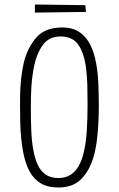

<svg xmlns="http://www.w3.org/2000/svg" viewBox="-20 -830 528 853"><path d="M239 3Q192 3 161 -15.5Q130 -34 111.5 -68.5Q93 -103 84 -149Q78 -179 74.5 -212.5Q71 -246 70 -283Q69 -320 69 -359Q69 -385 69.5 -410Q70 -435 72 -459.5Q74 -484 77.5 -507.5Q81 -531 86 -553Q103 -620 142 -664Q181 -708 256 -708Q303 -708 333.5 -687Q364 -666 381.5 -630.5Q399 -595 407 -549Q415 -506 417 -456.5Q419 -407 419 -358Q419 -315 416.5 -274Q414 -233 409 -196.5Q404 -160 394 -128Q376 -69 339.5 -33Q303 3 239 3ZM240 -39Q271 -39 293 -53Q315 -67 329.5 -92.5Q344 -118 352 -153Q362 -194 365.5 -247.5Q369 -301 369 -363Q369 -409 368 -451Q367 -493 362 -529Q354 -593 328.5 -630.5Q303 -668 249 -668Q198 -668 170.5 -630.5Q143 -593 131 -534Q127 -514 124 -491.5Q121 -469 119.5 -445Q118 -421 117.5 -397Q117 -373 117 -348Q117 -295 119 -248.5Q121 -202 128 -164Q135 -125 148 -97Q161 -69 183.5 -54Q206 -39 240 -39ZM135 -774V-810L359 -807L362 -777Z"/></svg>

Font: Truculenta ExtraLight
Style: Regular
Weight: 250
Version: Version 1.002